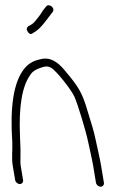

<svg xmlns="http://www.w3.org/2000/svg" viewBox="-20 -697 463 725"><path d="M86.8 -598C80.9 -592.9 79.5 -587.3 82.5 -581.2C88.1 -570 94.3 -566.3 101.1 -570L110.5 -576C132.6 -588.1 155.6 -621.6 166.7 -636L179 -652C189.9 -666.7 164.6 -686.7 153.7 -672L141.8 -657C136 -647 130.3 -638.7 124.8 -632C114.4 -619.6 109.7 -610.6 96.4 -603ZM67.2 -17 58 -72C56.9 -78.7 56.7 -89 57.3 -103C58 -117 57.4 -143 55.6 -181.1C50.3 -293.8 63.4 -371.4 94.3 -414C101.8 -427.5 119.1 -437.8 146.2 -444.8C156 -447.4 165.1 -446 173.2 -440.8C193.6 -429.3 249 -358.1 260.8 -332.4C273.3 -305.3 305.2 -198.9 312.2 -164.2C318.8 -131.5 326.9 -100.4 331.9 -70.5L342.4 -7C343.8 0.9 352 8 359.9 8C367.9 8 373.8 0.9 372.4 -7L361.8 -71C356.8 -100.9 348.6 -133.2 342 -165.5C332.9 -210.6 324.3 -230.7 311.1 -276.5C289.8 -349.7 275.8 -370.2 223 -433C198.9 -461.6 170.1 -483.8 131.6 -473C104.1 -467.5 84.6 -454.9 69.6 -435C31.5 -385 17.1 -293.3 26.4 -160C27.6 -127.8 23.3 -100.6 28 -72L37.2 -17C38.5 -9.1 46.7 -2 54.7 -2C62.6 -2 68.5 -9.1 67.2 -17Z"/></svg>

Font: MewTooHand
Style: CondLta
Weight: 400
Designer: Mew Too, Robert Jablonski
Version: Version 0.77